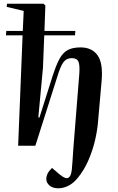

<svg xmlns="http://www.w3.org/2000/svg" viewBox="-20 -787 635 1037"><path d="M102 -596H12L14 -620H103L108 -728L16 -750L18 -767H215L225 -757L220 -620H387L385 -596H219L212 -420L187 -153L193 -152L264 -376Q283 -435 301 -468.5Q319 -502 345.5 -516.5Q372 -531 415 -531Q476 -531 506.5 -489Q537 -447 529 -352Q524 -298 519.5 -243.5Q515 -189 510 -135Q506 -82 492.5 -26Q479 30 456 82Q433 134 399 175Q375 204 348 217Q321 230 295 230Q265 230 247.5 215Q230 200 230 180Q230 149 261 120L302 155Q333 181 348.5 173.5Q364 166 368 128Q370 102 372 77.5Q374 53 376 17L408 -384Q412 -433 404 -453Q396 -473 368 -473Q339 -473 322.5 -451Q306 -429 288 -368L171 0H78Z"/></svg>

Font: Literata 72pt SemiBold
Style: Italic
Weight: 600
Italic angle: -2°
Designer: Latin by Veronika Burian and Jose Scaglione. Greek by Irene Vlachou. Cyrillic by Vera Evstafieva
Foundry: TypeTogether
Version: Version 3.002